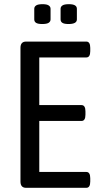

<svg xmlns="http://www.w3.org/2000/svg" viewBox="-20 -899 497 919"><path d="M105 0Q78 0 78 -30V-670Q78 -700 105 -700H393Q412 -700 412 -670V-654Q412 -624 393 -624H168V-396H370Q389 -396 389 -366V-350Q389 -320 370 -320H168V-76H393Q412 -76 412 -46V-30Q412 0 393 0ZM308 -784Q288 -784 279 -789.5Q270 -795 270 -806V-857Q270 -867 279 -873Q288 -879 310 -879Q348 -879 348 -857V-806Q348 -784 308 -784ZM182 -784Q162 -784 153 -789.5Q144 -795 144 -806V-857Q144 -867 153 -873Q162 -879 184 -879Q204 -879 213 -873Q222 -867 222 -857V-806Q222 -796 213 -790Q204 -784 182 -784Z"/></svg>

Font: Asap Condensed VF Beta
Style: Regular
Weight: 400
Designer: Pablo Cosgaya
Foundry: Omnibus-Type
Version: Version 1.008